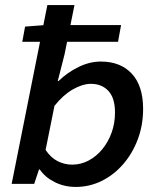

<svg xmlns="http://www.w3.org/2000/svg" viewBox="-20 -726 640 758"><path d="M279 12Q234 12 196 -7Q158 -26 137 -57H134L115 0H26L167 -706H274L235 -512L208 -406H211Q246 -440 290 -461.5Q334 -483 378 -483Q456 -483 500.5 -435Q545 -387 545 -296Q545 -232 524 -176Q503 -120 466 -77.5Q429 -35 381 -11.5Q333 12 279 12ZM265 -76Q299 -76 329.5 -92Q360 -108 383.5 -136.5Q407 -165 420.5 -202Q434 -239 434 -282Q434 -339 408 -367Q382 -395 339 -395Q306 -395 267.5 -373Q229 -351 195 -308L160 -134Q181 -103 208 -89.5Q235 -76 265 -76ZM68 -561 79 -621 157 -627H458L446 -561Z"/></svg>

Font: Source Code Pro SemiBold
Style: Italic
Weight: 600
Italic angle: -11°
Monospace: yes
Designer: Paul D. Hunt, Teo Tuominen
Foundry: Adobe Systems Incorporated
Version: Version 1.016;hotconv 1.0.116;makeotfexe 2.5.65601